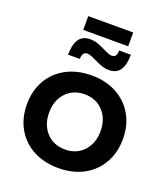

<svg xmlns="http://www.w3.org/2000/svg" viewBox="-151 -948 930 1060"><g transform="rotate(20 314.0 -417.5)"><path d="M596 -268Q596 -187 560.5 -125Q525 -63 461.5 -29Q398 5 315 5Q231 5 167 -29Q103 -63 67.5 -125Q32 -187 32 -268Q32 -348 67.5 -409.5Q103 -471 167 -505Q231 -539 315 -539Q398 -539 461.5 -505Q525 -471 560.5 -409.5Q596 -348 596 -268ZM163 -266Q163 -194 205 -149Q247 -104 315 -104Q381 -104 423 -149Q465 -194 465 -266Q465 -338 423 -383Q381 -428 315 -428Q247 -428 205 -383Q163 -338 163 -266ZM393 -599Q370 -599 348.5 -606.5Q327 -614 301 -627Q287 -634 274 -639Q261 -644 252 -644Q235 -644 228 -633Q221 -622 221 -602H152Q152 -724 238 -724Q261 -724 282 -717Q303 -710 331 -696Q345 -689 357.5 -684Q370 -679 379 -679Q396 -679 402.5 -689.5Q409 -700 409 -720H478Q478 -599 393 -599ZM184 -840H448V-759H184Z"/></g></svg>

Font: Montserrat arm2 Medium
Style: Regular
Weight: 500
Designer: Julieta Ulanovsky
Foundry: Julieta Ulanovsky
Version: Version 6.000